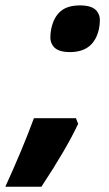

<svg xmlns="http://www.w3.org/2000/svg" viewBox="-91 -580 413 725"><path d="M275.4 -537.1Q286.1 -522.9 286.1 -504.9Q286.1 -486.8 282.7 -471.2Q263.7 -383.3 173.3 -383.3Q126.5 -383.3 109.9 -405.8Q99.1 -420.4 99.1 -438Q99.1 -455.6 102.5 -471.2Q111.8 -515.1 137.7 -537.4Q163.6 -559.6 211.2 -559.6Q258.8 -559.6 275.4 -537.1ZM195.8 -133.8 204.1 -112.3Q158.7 -16.1 65.4 125H-70.8Q-4.9 -19.5 37.1 -133.8Z"/></svg>

Font: Open Sans Hebrew Condensed Extra Bold
Style: Italic
Weight: 800
Width: 3
Italic angle: -12°
Foundry: Ascender Corporation, Yanek Iontef
Version: Version 2.001;PS 002.001;hotconv 1.0.70;makeotf.lib2.5.58329